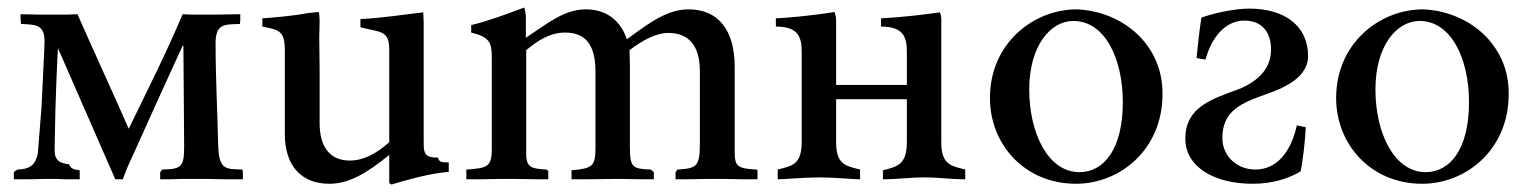

<svg xmlns="http://www.w3.org/2000/svg" viewBox="-20 -479 4088 513"><path d="M629 0V-15C629 -18 628 -22 628 -26C586 -28 565 -22 563 -90C561 -180 556 -272 556 -363C556 -418 582 -413 621 -415C621 -418 622 -422 622 -425V-441C600 -441 578 -440 559 -440H533H491C483 -440 476 -441 468 -441C424 -337 373 -236 324 -135C279 -237 232 -339 187 -441C178 -441 169 -440 160 -440H83C68 -440 50 -441 35 -441V-425C36 -422 36 -418 36 -415C73 -413 99 -415 99 -369C99 -356 98 -346 98 -340L91 -194L81 -68C75 -42 64 -27 27 -26C23 -24 20 -22 17 -19V0H57C73 0 87 -1 104 -1H130C138 -1 145 0 155 0H193V-24C175 -26 168 -30 165 -40C134 -43 125 -55 126 -82L128 -186C128 -199 134 -350 135 -350L288 0H308C315 -19 321 -34 331 -55C376 -156 422 -256 468 -357H470L472 -91C472 -34 467 -27 413 -26L408 -19V0H435C446 0 457 -1 468 -1H526C549 -1 568 0 585 0Z M1179 -45C1158 -45 1154 -46 1150 -58H1139C1111 -62 1112 -74 1112 -108V-419C1112 -428 1111 -437 1111 -446C1058 -440 1002 -431 943 -428V-406L983 -397C1010 -391 1020 -381 1020 -346V-99C986 -69 952 -50 914 -50C868 -50 834 -79 834 -150V-292C834 -322 833 -351 833 -380C833 -394 834 -408 834 -422C834 -433 833 -441 832 -447L802 -444C760 -436 719 -433 681 -430V-408L700 -404C729 -398 741 -388 741 -347V-121C741 -34 787 12 860 12C914 12 962 -18 1020 -65V8C1020 12 1026 14 1026 14C1052 6 1115 -12 1155 -17L1179 -20Z M2004 0V-24L2001 -26C1952 -29 1943 -33 1943 -73V-301C1943 -397 1900 -454 1820 -454C1764 -454 1717 -420 1655 -374C1638 -425 1599 -454 1546 -454C1488 -454 1445 -418 1385 -378V-436C1384 -444 1383 -452 1381 -459C1333 -441 1282 -422 1239 -412V-392C1288 -380 1294 -366 1294 -325V-81C1294 -32 1281 -30 1226 -26V0H1268C1284 0 1300 -1 1319 -1H1348C1376 -1 1395 0 1419 0H1445V-22L1440 -26C1399 -28 1389 -33 1386 -60V-345C1417 -371 1450 -392 1490 -392C1546 -392 1571 -357 1571 -288V-85C1571 -35 1564 -29 1507 -24V0H1548C1573 0 1595 -1 1630 -1C1659 -1 1678 0 1701 0H1727V-19L1719 -26C1670 -28 1663 -31 1663 -87V-305C1663 -320 1662 -333 1662 -345C1696 -371 1733 -391 1766 -391C1819 -391 1850 -358 1850 -289V-101C1850 -35 1844 -29 1790 -26L1785 -19V0H1814C1836 0 1853 -1 1879 -1H1912C1930 -1 1948 0 1964 0Z M2214 -340V-425C2214 -432 2212 -440 2210 -447C2143 -436 2076 -431 2053 -430V-408C2113 -408 2122 -380 2122 -340V-100C2122 -40 2098 -36 2058 -26V0C2078 0 2129 -5 2169 -5C2209 -5 2258 0 2278 0V-26C2238 -36 2214 -40 2214 -100V-214H2403V-100C2403 -40 2379 -34 2339 -24V0C2379 0 2410 -5 2450 -5C2490 -5 2519 0 2559 0V-26C2519 -36 2495 -40 2495 -100V-340V-425C2495 -434 2494 -441 2491 -446C2449 -440 2392 -433 2334 -430V-408C2394 -408 2403 -380 2403 -340V-252H2214Z M2857 -454C2742 -454 2625 -364 2625 -217C2625 -94 2717 12 2855 12C2973 12 3086 -80 3086 -227C3088 -358 2981 -449 2857 -454ZM2848 -423C2932 -423 2980 -323 2980 -206C2980 -80 2929 -19 2864 -19C2781 -19 2730 -122 2730 -240C2730 -357 2787 -423 2848 -423Z M3327 12C3380 12 3423 -2 3455 -21C3461 -48 3467 -102 3469 -139L3445 -144C3429 -72 3391 -26 3334 -26C3284 -26 3246 -63 3246 -110C3246 -205 3333 -211 3405 -244C3407 -246 3410 -246 3412 -248C3445 -264 3475 -291 3475 -329C3475 -412 3410 -456 3318 -456C3276 -456 3221 -443 3190 -432C3185 -400 3180 -356 3177 -324C3185 -322 3193 -321 3201 -320C3216 -375 3251 -424 3305 -424C3350 -424 3376 -395 3376 -347C3376 -299 3347 -267 3298 -244L3258 -229C3202 -208 3147 -182 3147 -109C3147 -33 3224 12 3327 12Z M3782 -454C3667 -454 3550 -364 3550 -217C3550 -94 3642 12 3780 12C3898 12 4011 -80 4011 -227C4013 -358 3906 -449 3782 -454ZM3773 -423C3857 -423 3905 -323 3905 -206C3905 -80 3854 -19 3789 -19C3706 -19 3655 -122 3655 -240C3655 -357 3712 -423 3773 -423Z"/></svg>

Font: Sibila
Style: Regular
Weight: 400
Designer: Stefan Peev
Foundry: Context Ltd
Version: Version 1.000